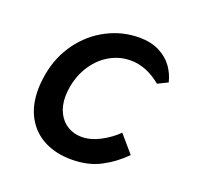

<svg xmlns="http://www.w3.org/2000/svg" viewBox="-104 -669 809 788"><g transform="rotate(20 300.0 -275.0)"><path d="M58 -215Q58 -244 64.5 -283Q79 -365 125 -427.5Q171 -490 237.2 -524Q303.5 -558 377 -558Q428 -558 464.8 -539.2Q501.5 -520.5 522.8 -490.5Q544 -460.5 552 -426L508.5 -404.5Q444 -457.5 375.5 -457.5Q328 -457.5 286.2 -434Q244.5 -410.5 215.8 -368Q187 -325.5 177 -270Q173 -246 173 -228Q173 -186 188.8 -155.5Q204.5 -125 231.5 -109.2Q258.5 -93.5 292 -93.5Q331 -93.5 372.2 -115.2Q413.5 -137 443.5 -167L507.5 -92.5Q463 -47.5 409.5 -19.8Q356 8 284 8Q216.5 8 165.5 -18.2Q114.5 -44.5 86.2 -94.8Q58 -145 58 -215Z"/></g></svg>

Font: JuliaMono SemiBoldItalic
Style: Regular
Weight: 600
Italic angle: -9°
Monospace: yes
Designer: cormullion
Foundry: corm
Version: Version 0.049; ttfautohint (v1.8.4)